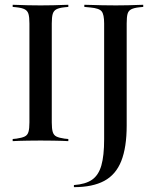

<svg xmlns="http://www.w3.org/2000/svg" viewBox="-20 -591 653 804"><path d="M140.3 -2.4Q117.7 -2.4 97.2 -2Q76.6 -1.6 60.5 -1.2Q44.4 -0.8 33.1 0V-8.9L49.2 -10.5Q71.8 -13.7 83.5 -19.4Q95.2 -25 99.2 -38.7Q103.2 -52.4 103.2 -78.2V-492.7Q103.2 -519.4 99.2 -532.7Q95.2 -546 83.5 -552Q71.8 -558.1 49.2 -560.5L33.1 -562.1V-571Q44.4 -571 60.5 -570.2Q76.6 -569.4 97.2 -569Q117.7 -568.5 140.3 -568.5H150H158.9Q182.3 -568.5 202.8 -569Q223.4 -569.4 239.5 -570.2Q255.6 -571 266.1 -571V-562.1L250 -560.5Q227.4 -558.1 216.1 -552Q204.8 -546 200.8 -532.7Q196.8 -519.4 196.8 -492.7V-78.2Q196.8 -52.4 200.8 -38.7Q204.8 -25 216.1 -19.4Q227.4 -13.7 250 -10.5L266.1 -8.9V0Q255.6 -0.8 239.5 -1.2Q223.4 -1.6 202.8 -2Q182.3 -2.4 158.9 -2.4H150ZM416.1 -201.6V-492.7Q416.1 -530.6 405.6 -543.5Q395.2 -556.5 358.1 -559.7L333.1 -562.1V-571Q346 -571 365.3 -570.2Q384.7 -569.4 408.1 -569Q431.5 -568.5 457.3 -568.5H462.9H472.6Q496 -568.5 516.1 -569Q536.3 -569.4 552.8 -570.2Q569.4 -571 579.8 -571V-562.1L563.7 -560.5Q541.1 -558.1 529.4 -552Q517.7 -546 514.1 -532.7Q510.5 -519.4 510.5 -492.7V-201.6ZM289.5 192.7V183.9Q337.9 180.6 365.3 161.7Q392.7 142.7 404.4 102Q416.1 61.3 416.1 -8.1V-201.6H510.5V-65.3Q510.5 25.8 487.9 83.1Q465.3 140.3 416.5 166.5Q367.7 192.7 289.5 192.7Z"/></svg>

Font: Playfair 144pt SemiCondensed Medium
Style: Regular
Weight: 500
Width: 4
Designer: Claus Eggers Sørensen
Foundry: Claus Eggers Sørensen
Version: Version 2.203